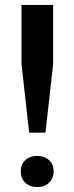

<svg xmlns="http://www.w3.org/2000/svg" viewBox="-20 -749 301 777"><path d="M98 -212 67 -490V-729H195V-490L164 -212ZM131 8Q101 8 82.5 -9.5Q64 -27 64 -55Q64 -84 82.5 -101Q101 -118 131 -118Q160 -118 178.5 -101Q197 -84 197 -55Q197 -27 178.5 -9.5Q160 8 131 8Z"/></svg>

Font: Mona Sans ExtraLight SemiBold
Style: Regular
Weight: 600
Version: Version 2.000